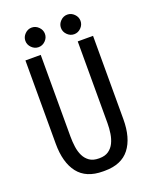

<svg xmlns="http://www.w3.org/2000/svg" viewBox="-155 -932 809 1014"><g transform="rotate(-20 250.0 -424.5)"><path d="M245 -3Q151 -3 105.5 -61.5Q60 -120 60 -226V-694H146V-235Q146 -205 150 -176.5Q154 -148 165 -125.5Q176 -103 196 -89Q216 -75 248 -75H252Q283 -75 303 -89Q323 -103 334 -125.5Q345 -148 349.5 -176.5Q354 -205 354 -235V-694H440V-226Q440 -120 394.5 -61.5Q349 -3 255 -3ZM150 -846Q172 -846 188.5 -829.5Q205 -813 205 -791Q205 -769 188.5 -752.5Q172 -736 150 -736Q128 -736 111.5 -752.5Q95 -769 95 -791Q95 -813 111.5 -829.5Q128 -846 150 -846ZM350 -846Q372 -846 388.5 -829.5Q405 -813 405 -791Q405 -769 388.5 -752.5Q372 -736 350 -736Q328 -736 311.5 -752.5Q295 -769 295 -791Q295 -813 311.5 -829.5Q328 -846 350 -846Z"/></g></svg>

Font: D2Coding
Style: Regular
Weight: 400
Monospace: yes
Designer: Yong-Rak Park; Jeong-Hwan Yoon; Sang-Min Lee;
Foundry: NHN Corporation
Version: Version 1.3.2; Build 20180524